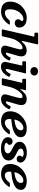

<svg xmlns="http://www.w3.org/2000/svg" viewBox="1618 -2438 838 4114"><g transform="rotate(90 2037.0 -381.0)"><path d="M570.5 -379.5Q570.5 -325 539.8 -301.2Q509 -277.5 472 -277.5Q440 -277.5 416.8 -297Q393.5 -316.5 393.5 -355.5Q393.5 -376.5 402.8 -389Q412 -401.5 421.2 -410.5Q430.5 -419.5 430.5 -429.5Q430.5 -444 420.8 -453.5Q411 -463 385.5 -463Q350 -463 313.5 -441.2Q277 -419.5 246.5 -381Q216 -342.5 197.2 -291Q178.5 -239.5 178.5 -180Q178.5 -124.5 196.2 -95.5Q214 -66.5 254.5 -66.5Q298 -66.5 339.8 -93Q381.5 -119.5 409.5 -158Q415 -165.5 419.8 -169.2Q424.5 -173 438.5 -173H485.5Q516.5 -173 504.5 -154Q478.5 -111.5 439 -73Q399.5 -34.5 346.2 -9.8Q293 15 225 15Q165 15 117.5 -4.5Q70 -24 42.5 -66.8Q15 -109.5 15 -180Q15 -255 43.5 -319.5Q72 -384 121.2 -432.5Q170.5 -481 233 -508Q295.5 -535 363.5 -535Q459 -535 514.8 -491.8Q570.5 -448.5 570.5 -379.5Z M1272 -145.5Q1238.5 -74 1183.5 -29.5Q1128.5 15 1062 15Q1010.5 15 984.2 -7.5Q958 -30 958 -68Q958 -77 960 -88.2Q962 -99.5 964.5 -108.5L1022.5 -320Q1038.5 -375.5 1038.2 -410Q1038 -444.5 1000.5 -444.5Q974.5 -444.5 944.8 -424.8Q915 -405 886.5 -371Q858 -337 835.5 -293.2Q813 -249.5 802 -202L760.5 -23.5Q757.5 -8 753 -4Q748.5 0 730 0H639.5Q616 0 612 -5.2Q608 -10.5 612 -28.5L762.5 -680Q765.5 -693.5 762.2 -696.8Q759 -700 741.5 -700H701.5Q687.5 -700 684 -703.8Q680.5 -707.5 680.5 -722V-755.5Q680.5 -772 684.8 -776Q689 -780 705.5 -780H904.5Q924 -780 928.2 -775.5Q932.5 -771 928.5 -754.5L859.5 -452Q854.5 -429.5 858.2 -425.5Q862 -421.5 881 -441.5Q922 -486.5 965 -510.2Q1008 -534 1056.5 -534Q1088 -534 1116.5 -525.2Q1145 -516.5 1164.2 -495Q1183.5 -473.5 1187.8 -436Q1192 -398.5 1175 -341L1112 -125.5Q1108 -111.5 1108 -103.5Q1108 -87 1124 -87Q1142.5 -87 1164.5 -109.5Q1186.5 -132 1205 -171Q1212 -184 1215 -189.8Q1218 -195.5 1234.5 -188.5L1263 -176Q1277.5 -169.5 1278.2 -164.8Q1279 -160 1272 -145.5Z M1417.5 -695Q1417.5 -733 1444 -755.2Q1470.5 -777.5 1507.5 -777.5Q1544.5 -777.5 1571 -755.2Q1597.5 -733 1597.5 -695Q1597.5 -657 1571 -634.8Q1544.5 -612.5 1507.5 -612.5Q1470.5 -612.5 1444 -634.8Q1417.5 -657 1417.5 -695ZM1549 -492.5 1458.5 -120Q1456 -110.5 1456 -101Q1456 -84.5 1472 -84.5Q1491 -84.5 1513.8 -108.8Q1536.5 -133 1555 -173Q1561 -185 1565 -188.5Q1569 -192 1583 -186L1615 -171.5Q1626.5 -166 1625.2 -159.5Q1624 -153 1618 -140.5Q1583 -69 1528.8 -25.8Q1474.5 17.5 1408.5 17.5Q1360 17.5 1333.2 -5.8Q1306.5 -29 1306.5 -70Q1306.5 -79 1308.8 -91.8Q1311 -104.5 1312.5 -112.5L1381.5 -417Q1385 -431.5 1382 -435.8Q1379 -440 1362 -440H1315Q1300.5 -440 1296.8 -443.8Q1293 -447.5 1293 -462V-501.5Q1293 -514 1297.5 -517Q1302 -520 1314 -520H1525Q1547 -520 1550.2 -515.8Q1553.5 -511.5 1549 -492.5Z M1688 -520H1891Q1907 -520 1911 -516.2Q1915 -512.5 1912 -500L1892.5 -417.5Q1887 -395.5 1890.5 -393.8Q1894 -392 1910.5 -415.5Q1951.5 -472.5 1999 -503.2Q2046.5 -534 2100 -534Q2131.5 -534 2160 -525.2Q2188.5 -516.5 2207.8 -495Q2227 -473.5 2231.2 -436Q2235.5 -398.5 2218.5 -341L2155.5 -125.5Q2151.5 -111.5 2151.5 -103.5Q2151.5 -87 2167.5 -87Q2186.5 -87 2209.2 -110.5Q2232 -134 2252 -177Q2257 -187 2261.8 -190.8Q2266.5 -194.5 2277 -190L2308 -175Q2320.5 -170 2321.5 -165.5Q2322.5 -161 2316 -147Q2282.5 -75 2227.5 -30Q2172.5 15 2105.5 15Q2054 15 2027.8 -7.5Q2001.5 -30 2001.5 -68Q2001.5 -77 2003.5 -88.2Q2005.5 -99.5 2008 -108.5L2066 -320Q2082 -375.5 2081.8 -410Q2081.5 -444.5 2044 -444.5Q2016.5 -444.5 1986.2 -420.2Q1956 -396 1927.5 -355.8Q1899 -315.5 1876.8 -266.8Q1854.5 -218 1843 -169L1809.5 -24.5Q1806.5 -11 1801.8 -5.5Q1797 0 1780 0H1686Q1662.5 0 1659.5 -5Q1656.5 -10 1660.5 -28L1750.5 -417.5Q1754 -432.5 1750.5 -436.2Q1747 -440 1727.5 -440H1689.5Q1675 -440 1672 -444.5Q1669 -449 1669 -463V-499.5Q1669 -512.5 1672 -516.2Q1675 -520 1688 -520Z M2365 -180Q2365 -251.5 2394.2 -315.5Q2423.5 -379.5 2474.2 -428.8Q2525 -478 2590.2 -506.5Q2655.5 -535 2727 -535Q2822.5 -535 2871.2 -502Q2920 -469 2920 -407.5Q2920 -362 2895.8 -329.5Q2871.5 -297 2831.5 -274.5Q2791.5 -252 2742.8 -238Q2694 -224 2643.8 -216.5Q2593.5 -209 2550.5 -205.5Q2537 -204.5 2532.8 -198.2Q2528.5 -192 2528.5 -176.5Q2528.5 -66.5 2609.5 -66.5Q2653.5 -66.5 2693.2 -93.5Q2733 -120.5 2760.5 -159.5Q2766 -167 2771 -170Q2776 -173 2790 -173H2835.5Q2853.5 -173 2857.2 -168.2Q2861 -163.5 2852.5 -150.5Q2826.5 -109 2788.2 -71Q2750 -33 2698.2 -9Q2646.5 15 2580 15Q2520 15 2471.2 -4.5Q2422.5 -24 2393.8 -66.8Q2365 -109.5 2365 -180ZM2560 -271.5Q2597 -276.5 2634.5 -285.8Q2672 -295 2703 -310.5Q2734 -326 2752.8 -350Q2771.5 -374 2771.5 -408Q2771.5 -462.5 2719.5 -462.5Q2669.5 -462.5 2620 -419Q2570.5 -375.5 2546 -297Q2541 -281.5 2543 -275.8Q2545 -270 2560 -271.5Z M3266 -131.5Q3266 -156 3248 -173.8Q3230 -191.5 3201.8 -206.8Q3173.5 -222 3142 -237.5Q3110.5 -253 3082.2 -272.2Q3054 -291.5 3036 -317.5Q3018 -343.5 3018 -380Q3018 -423 3038.5 -452.8Q3059 -482.5 3092.8 -501.2Q3126.5 -520 3167.2 -528.5Q3208 -537 3248.5 -537Q3315 -537 3363.2 -517.8Q3411.5 -498.5 3437.5 -467.5Q3463.5 -436.5 3463.5 -401Q3463.5 -363.5 3443 -341.5Q3422.5 -319.5 3387 -319.5Q3357.5 -319.5 3335.8 -336.8Q3314 -354 3314 -380Q3314 -402 3320.2 -411.5Q3326.5 -421 3333 -425.8Q3339.5 -430.5 3339.5 -438.5Q3339.5 -454 3314.8 -461.8Q3290 -469.5 3266 -469.5Q3226.5 -469.5 3195.2 -453.2Q3164 -437 3164 -406Q3164 -382.5 3182.5 -365.2Q3201 -348 3230 -333.5Q3259 -319 3291.5 -303.2Q3324 -287.5 3353 -266.8Q3382 -246 3400.5 -216.8Q3419 -187.5 3419 -145.5Q3419 -101 3397 -70Q3375 -39 3337.5 -19.8Q3300 -0.5 3253.2 8.2Q3206.5 17 3157 17Q3090 17 3036.2 -1.2Q2982.5 -19.5 2951.2 -52.8Q2920 -86 2920 -131Q2920 -174.5 2945.8 -203.2Q2971.5 -232 3009 -232Q3040 -232 3061.8 -214.2Q3083.5 -196.5 3083.5 -167Q3083.5 -143 3072.2 -132.5Q3061 -122 3049.8 -116.8Q3038.5 -111.5 3038.5 -102.5Q3038.5 -81 3071.2 -68.5Q3104 -56 3143 -56Q3199.5 -56 3232.8 -76.5Q3266 -97 3266 -131.5Z M3493.5 -180Q3493.5 -251.5 3522.8 -315.5Q3552 -379.5 3602.8 -428.8Q3653.5 -478 3718.8 -506.5Q3784 -535 3855.5 -535Q3951 -535 3999.8 -502Q4048.5 -469 4048.5 -407.5Q4048.5 -362 4024.2 -329.5Q4000 -297 3960 -274.5Q3920 -252 3871.2 -238Q3822.5 -224 3772.2 -216.5Q3722 -209 3679 -205.5Q3665.5 -204.5 3661.2 -198.2Q3657 -192 3657 -176.5Q3657 -66.5 3738 -66.5Q3782 -66.5 3821.8 -93.5Q3861.5 -120.5 3889 -159.5Q3894.5 -167 3899.5 -170Q3904.5 -173 3918.5 -173H3964Q3982 -173 3985.8 -168.2Q3989.5 -163.5 3981 -150.5Q3955 -109 3916.8 -71Q3878.5 -33 3826.8 -9Q3775 15 3708.5 15Q3648.5 15 3599.8 -4.5Q3551 -24 3522.2 -66.8Q3493.5 -109.5 3493.5 -180ZM3688.5 -271.5Q3725.5 -276.5 3763 -285.8Q3800.5 -295 3831.5 -310.5Q3862.5 -326 3881.2 -350Q3900 -374 3900 -408Q3900 -462.5 3848 -462.5Q3798 -462.5 3748.5 -419Q3699 -375.5 3674.5 -297Q3669.5 -281.5 3671.5 -275.8Q3673.5 -270 3688.5 -271.5Z"/></g></svg>

Font: Besley*
Style: Bold Italic
Weight: 700
Italic angle: -13°
Designer: Owen Earl
Foundry: indestructible type*
Version: Version 2.000; ttfautohint (v1.8.3)